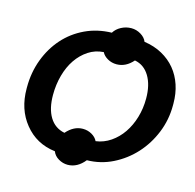

<svg xmlns="http://www.w3.org/2000/svg" viewBox="-115 -865 1058 1041"><g transform="rotate(15 414.5 -344.5)"><path d="M353 58Q326 58 301.5 43.5Q277 29 268 5Q161 -8 96 -89Q32 -168 32 -284V-291Q32 -375 59.5 -448Q87 -521 135.5 -575.5Q184 -630 251.5 -662Q319 -694 400 -696Q414 -719 440.5 -733Q467 -747 497 -747Q525 -747 550 -732Q575 -717 584 -694Q640 -686 684.5 -661.5Q729 -637 759.5 -600Q790 -563 806 -515Q822 -467 822 -411V-400Q822 -320 792.5 -247Q763 -174 712 -118Q661 -62 593 -28Q525 6 448 7Q407 58 353 58ZM384 -152Q411 -152 434 -139Q457 -126 467 -105Q512 -111 550 -137Q588 -163 615 -202.5Q642 -242 657 -292.5Q672 -343 672 -399Q672 -475 642.5 -524Q613 -573 560 -583Q520 -537 468 -537Q441 -537 418 -550Q395 -563 385 -583Q338 -580 300 -555Q262 -530 235 -490.5Q208 -451 193.5 -398.5Q179 -346 179 -288Q179 -211 208 -163.5Q237 -116 292 -105Q333 -152 384 -152Z"/></g></svg>

Font: Libra Sans Modern
Style: Bold Italic
Weight: 700
Italic angle: -12°
Foundry: Stefan Peev, Context Ltd
Version: Version 1.000